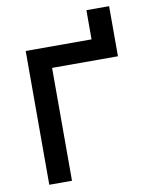

<svg xmlns="http://www.w3.org/2000/svg" viewBox="-92 -913 770 980"><g transform="rotate(-10 293.0 -422.5)"><path d="M83 0H200.7V-585H542V-844.7H424.3V-693.4H83Z"/></g></svg>

Font: Cascadia Code NF SemiBold
Style: Regular
Weight: 600
Monospace: yes
Designer: Aaron Bell
Foundry: Saja Typeworks
Version: Version 2404.023